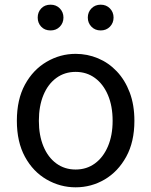

<svg xmlns="http://www.w3.org/2000/svg" viewBox="-20 -787 646 820"><path d="M303 13Q237 13 179 -20.5Q121 -54 86.5 -117.5Q52 -181 52 -271Q52 -362 86.5 -425.5Q121 -489 179 -523Q237 -557 303 -557Q353 -557 398.5 -538Q444 -519 479 -482Q514 -445 534 -392Q554 -339 554 -271Q554 -181 519 -117.5Q484 -54 427 -20.5Q370 13 303 13ZM303 -63Q350 -63 385.5 -89Q421 -115 441 -162Q461 -209 461 -271Q461 -334 441 -381Q421 -428 385.5 -454Q350 -480 303 -480Q256 -480 220.5 -454Q185 -428 165.5 -381Q146 -334 146 -271Q146 -209 165.5 -162Q185 -115 220.5 -89Q256 -63 303 -63ZM196 -657Q171 -657 156 -673Q141 -689 141 -712Q141 -735 156 -751Q171 -767 196 -767Q220 -767 235.5 -751Q251 -735 251 -712Q251 -689 235.5 -673Q220 -657 196 -657ZM410 -657Q386 -657 370.5 -673Q355 -689 355 -712Q355 -735 370.5 -751Q386 -767 410 -767Q434 -767 449.5 -751Q465 -735 465 -712Q465 -689 449.5 -673Q434 -657 410 -657Z"/></svg>

Font: Noto Sans KR
Style: Regular
Weight: 400
Designer: Ryoko NISHIZUKA  (kana, bopomofo & ideographs); Paul D. Hunt (Latin, Greek & Cyrillic); Sandoll Communications , Soo-you
Foundry: Adobe
Version: Version 2.004-H2;hotconv 1.0.118;makeotfexe 2.5.65603